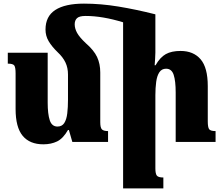

<svg xmlns="http://www.w3.org/2000/svg" viewBox="-20 -783 1235 1059"><path d="M231 -620Q231 -693 285 -728Q339 -763 443 -763Q535 -763 632.5 -747Q730 -731 837 -704V-493Q837 -475 835.5 -457.5Q834 -440 833 -423H838Q863 -467 894.5 -484.5Q926 -502 976 -502Q1047 -502 1086.5 -456Q1126 -410 1126 -308V-114Q1126 -81 1133.5 -70.5Q1141 -60 1169 -60V0H949V-273Q949 -336 938 -370Q927 -404 896 -404Q872 -404 859 -384.5Q846 -365 841.5 -331.5Q837 -298 837 -258V146Q837 175 845 185.5Q853 196 881 196V256H659V-660Q545 -695 452 -695Q418 -695 405 -683Q392 -671 392 -649Q392 -626 405 -602Q418 -578 453 -545Q498 -506 515.5 -468.5Q533 -431 533 -383V-109Q533 -78 542.5 -69Q552 -60 576 -60V0H379L360 -66H355Q328 -19 295 -3Q262 13 219 13Q144 13 105 -34Q66 -81 66 -182V-378Q66 -411 59 -421.5Q52 -432 23 -432V-492H243V-217Q243 -154 254.5 -119.5Q266 -85 297 -85Q322 -85 334.5 -104.5Q347 -124 351 -157.5Q355 -191 355 -233V-372Q355 -409 341 -438.5Q327 -468 298 -495Q266 -526 248.5 -555.5Q231 -585 231 -620Z"/></svg>

Font: Noto Serif Armenian SemiCondensed Black
Style: Regular
Weight: 900
Width: 4
Designer: Monotype Design Team
Foundry: Monotype Imaging Inc.
Version: Version 2.008; ttfautohint (v1.8.4.7-5d5b)